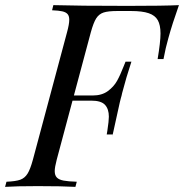

<svg xmlns="http://www.w3.org/2000/svg" viewBox="-55 -728 717 748"><path d="M642.1 -708Q616.2 -635.3 601.1 -580.1Q590.3 -543 582 -498H559.1Q570.3 -564.5 570.3 -597.7Q570.3 -630.4 559.8 -649.2Q549.3 -668 524.4 -676.5Q499.5 -685.1 455.1 -685.1H401.9Q366.2 -685.1 348.4 -679.2Q330.6 -673.3 319.8 -656.5Q309.1 -639.6 298.8 -602.1L232.9 -356H306.2Q341.8 -356 365 -373Q388.2 -390.1 400.9 -412.8Q413.6 -435.5 426.8 -469.7Q431.6 -482.4 434.1 -487.8H457Q436.5 -425.8 420.9 -365.7Q418.5 -353.5 416 -346.2L411.6 -328.6Q375 -161.6 383.8 -204.1H360.8L363.3 -219.2Q369.1 -257.3 369.1 -273.4Q369.1 -303.2 354 -319.6Q338.9 -335.9 300.8 -335.9H227.5L166 -106Q158.2 -76.2 158.2 -61.5Q158.2 -44.9 166.5 -36.4Q174.8 -27.8 192.9 -24.4Q210.9 -21 244.1 -20L238.8 0Q187 -2.9 91.8 -2.9Q7.3 -2.9 -35.2 0L-29.8 -20Q6.3 -21.5 23.9 -27.8Q41.5 -34.2 52.2 -51.3Q63 -68.4 73.2 -106L206.1 -602.1Q214.8 -633.8 214.8 -650.9Q214.8 -665.5 208.3 -673.1Q201.7 -680.7 187.7 -683.8Q173.8 -687 147.9 -688L152.8 -708Q251 -705.1 442.9 -705.1Q583 -705.1 642.1 -708Z"/></svg>

Font: TypoPRO Playfair Display
Style: Italic
Weight: 400
Italic angle: -14°
Designer: Claus Eggers Sørensen
Foundry: Claus Eggers Sørensen
Version: Version 1.004;PS 001.004;hotconv 1.0.70;makeotf.lib2.5.58329